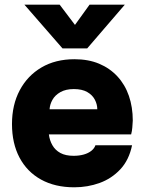

<svg xmlns="http://www.w3.org/2000/svg" viewBox="-20 -789 615 817"><path d="M296 8Q214 8 154.5 -25Q95 -58 63 -118.5Q31 -179 31 -261Q31 -343 64 -405Q97 -467 156.5 -502Q216 -537 297 -537Q356 -537 401.5 -518Q447 -499 479.5 -464Q512 -429 528.5 -381Q545 -333 545 -276Q544 -261 543 -246.5Q542 -232 538 -217H188Q191 -192 203 -171Q215 -150 237 -138Q259 -126 293 -126Q317 -126 336.5 -131.5Q356 -137 369 -147.5Q382 -158 386 -171H542Q529 -108 492 -68.5Q455 -29 404 -10.5Q353 8 296 8ZM191 -324H394Q394 -345 383.5 -365Q373 -385 351 -397.5Q329 -410 294 -410Q260 -410 237 -397Q214 -384 203 -364Q192 -344 191 -324ZM246 -583 84 -769H234L299 -683L361 -769H511L351 -583Z"/></svg>

Font: Onest ExtraBold
Style: Regular
Weight: 800
Designer: Dmitri Voloshin, Andrey Kudryavtsev
Foundry: Dmitri Voloshin, Andrey Kudryavtsev
Version: Version 1.000;gftools[0.9.33]